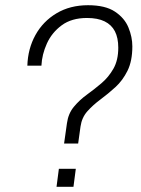

<svg xmlns="http://www.w3.org/2000/svg" viewBox="-20 -717 542 737"><path d="M226 -166 237 -244Q242 -281 263.5 -307Q285 -333 314 -354Q343 -375 370 -398Q397 -421 415.5 -453.5Q434 -486 434 -534Q434 -572 421 -597Q408 -622 381.5 -635Q355 -648 314 -648Q255 -648 217 -620Q179 -592 160 -550Q141 -508 139 -465H85Q87 -530 116 -582.5Q145 -635 197 -666Q249 -697 318 -697Q384 -697 421 -672.5Q458 -648 473 -611.5Q488 -575 488 -539Q488 -483 469.5 -445.5Q451 -408 423 -382.5Q395 -357 366 -335.5Q337 -314 315.5 -290Q294 -266 289 -231L280 -166ZM197 0 206 -69H271L262 0Z"/></svg>

Font: Chivo Medium Thin
Style: Italic
Weight: 250
Italic angle: -8.05°
Version: Version 2.002